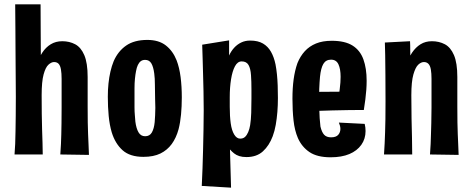

<svg xmlns="http://www.w3.org/2000/svg" viewBox="-20 -713 2179 885"><path d="M47 -1Q49 -23 50 -49.5Q51 -76 51.5 -107.5Q52 -139 52.5 -178.5Q53 -218 53 -267Q53 -307 52.5 -341.5Q52 -376 52 -410.5Q52 -445 51.5 -485.5Q51 -526 51 -576.5Q51 -627 50 -693H167Q167 -633 167.5 -585.5Q168 -538 168 -498Q168 -458 168.5 -421.5Q169 -385 170 -349.5Q171 -314 172 -274Q172 -229 172.5 -189.5Q173 -150 174 -116.5Q175 -83 176 -54Q177 -25 177 -1ZM390 1 258 -1Q260 -28 261 -49.5Q262 -71 262.5 -93.5Q263 -116 263.5 -145.5Q264 -175 264 -218Q264 -236 264 -255Q264 -274 264 -297Q264 -320 264 -349Q264 -375 261 -392.5Q258 -410 250.5 -418.5Q243 -427 229 -427Q217 -427 203.5 -415Q190 -403 181 -370Q172 -337 172 -274L130 -256Q130 -300 134.5 -339.5Q139 -379 149 -412.5Q159 -446 175 -470.5Q191 -495 214 -509Q237 -523 267 -523Q300 -523 326.5 -509Q353 -495 368.5 -459Q384 -423 384 -358Q384 -325 384 -302Q384 -279 384 -260.5Q384 -242 384 -222Q384 -179 384.5 -148.5Q385 -118 386 -95Q387 -72 388 -49.5Q389 -27 390 1Z M641 10Q579 10 545 -20.5Q511 -51 495 -103Q485 -137 481 -178.5Q477 -220 477 -267Q477 -299 480 -328Q483 -357 489 -383Q495 -409 504 -431Q524 -477 561.5 -503Q599 -529 659 -529Q712 -529 744.5 -503.5Q777 -478 794 -435Q807 -401 812.5 -357.5Q818 -314 818 -264Q818 -223 814.5 -185.5Q811 -148 803 -117Q792 -77 771.5 -49Q751 -21 719.5 -5.5Q688 10 641 10ZM649 -85Q670 -85 680 -102.5Q690 -120 693 -150Q694 -165 695 -181Q696 -197 696 -216Q696 -235 695 -256Q694 -292 694 -322Q694 -352 691 -374Q687 -405 677.5 -421Q668 -437 649 -437Q637 -437 629 -431Q621 -425 615.5 -413.5Q610 -402 607 -385Q604 -370 602 -350Q600 -330 600 -306.5Q600 -283 600 -257Q600 -237 600 -218Q600 -199 601.5 -183Q603 -167 604 -152Q608 -121 618.5 -103Q629 -85 649 -85Z M910 144Q910 144 911 121.5Q912 99 913.5 62Q915 25 916 -21Q917 -67 918 -114.5Q919 -162 919 -205Q919 -251 918 -292.5Q917 -334 916 -372Q915 -410 914 -444Q913 -478 912 -507L1036 -527V-457Q1045 -477 1059 -492.5Q1073 -508 1091.5 -517Q1110 -526 1133 -526Q1169 -526 1192 -512.5Q1215 -499 1229 -474.5Q1243 -450 1250 -416Q1254 -395 1256.5 -370.5Q1259 -346 1260 -318.5Q1261 -291 1261 -261Q1261 -228 1258.5 -197Q1256 -166 1251 -137.5Q1246 -109 1237 -85Q1221 -42 1192 -15.5Q1163 11 1116 11Q1097 11 1083 6.5Q1069 2 1059 -6Q1049 -14 1040 -24L1045 152ZM1039 -221Q1039 -177 1043.5 -144.5Q1048 -112 1059.5 -93Q1071 -74 1087 -74Q1101 -74 1109.5 -82Q1118 -90 1124 -104Q1130 -118 1133 -136Q1137 -161 1138 -193Q1139 -225 1139 -259Q1139 -281 1139 -300Q1139 -319 1138.5 -335.5Q1138 -352 1137 -366Q1135 -397 1125.5 -413.5Q1116 -430 1094 -430Q1075 -430 1063 -407.5Q1051 -385 1045 -347.5Q1039 -310 1039 -265Z M1504 12Q1442 12 1406.5 -12Q1371 -36 1353 -77Q1338 -112 1333 -158Q1328 -204 1328 -258Q1328 -307 1333.5 -347.5Q1339 -388 1351 -422Q1364 -454 1385 -477Q1406 -500 1436.5 -512.5Q1467 -525 1509 -525Q1570 -525 1605 -503Q1640 -481 1655 -439.5Q1670 -398 1670 -341Q1670 -321 1668.5 -299.5Q1667 -278 1664 -254.5Q1661 -231 1657 -206L1542 -271Q1544 -288 1546 -303Q1548 -318 1549 -332.5Q1550 -347 1550 -359Q1550 -395 1540 -416.5Q1530 -438 1506 -438Q1482 -438 1470.5 -418.5Q1459 -399 1455 -359Q1454 -347 1453 -333Q1452 -319 1451.5 -303.5Q1451 -288 1451 -271Q1451 -241 1451.5 -215Q1452 -189 1453.5 -168Q1455 -147 1457 -130Q1463 -104 1474 -92Q1485 -80 1506 -80Q1529 -80 1539 -91.5Q1549 -103 1549 -119Q1549 -126 1547 -133.5Q1545 -141 1542 -148L1661 -142Q1663 -134 1664 -125.5Q1665 -117 1665 -109Q1665 -73 1645.5 -45.5Q1626 -18 1590.5 -3Q1555 12 1504 12ZM1363 -198 1360 -289 1634 -291 1657 -206Q1657 -206 1636.5 -206Q1616 -206 1583 -205.5Q1550 -205 1510.5 -204Q1471 -203 1432.5 -201.5Q1394 -200 1363 -198Z M2094 1 1962 -1Q1964 -28 1965 -49.5Q1966 -71 1966.5 -93.5Q1967 -116 1968 -145.5Q1969 -175 1969 -218Q1969 -236 1969 -255Q1969 -274 1969 -296.5Q1969 -319 1969 -349Q1969 -375 1966 -392.5Q1963 -410 1955 -418.5Q1947 -427 1934 -427Q1921 -427 1908 -415Q1895 -403 1885.5 -370Q1876 -337 1876 -274L1834 -256Q1834 -300 1839 -339.5Q1844 -379 1853.5 -412.5Q1863 -446 1879.5 -470.5Q1896 -495 1918.5 -509Q1941 -523 1971 -523Q2004 -523 2030.5 -509Q2057 -495 2072.5 -459Q2088 -423 2088 -358Q2088 -325 2088 -302Q2088 -279 2088 -260.5Q2088 -242 2088 -222Q2088 -179 2088.5 -148.5Q2089 -118 2090 -95Q2091 -72 2092 -49.5Q2093 -27 2094 1ZM1750 -1Q1752 -28 1753 -52Q1754 -76 1755 -102.5Q1756 -129 1756.5 -163.5Q1757 -198 1757 -247Q1757 -314 1756.5 -367Q1756 -420 1755.5 -458.5Q1755 -497 1754 -517L1870 -523Q1871 -509 1871 -474.5Q1871 -440 1872.5 -388.5Q1874 -337 1876 -274Q1876 -213 1877 -165.5Q1878 -118 1879 -79Q1880 -40 1880 -1Z"/></svg>

Font: Truculenta ExtraBold
Style: Regular
Weight: 800
Version: Version 1.002